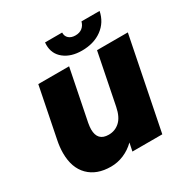

<svg xmlns="http://www.w3.org/2000/svg" viewBox="-206 -1087 1233 1274"><g transform="rotate(-30 411.0 -450.5)"><path d="M822 -700 682 0H453L466 -62Q427 -24 379.5 -4Q332 16 281 16Q173 16 111 -46Q49 -108 49 -221Q49 -266 59 -315L136 -700H372L294 -311Q289 -283 289 -264Q289 -175 374 -175Q423 -175 458.5 -207.5Q494 -240 508 -310L586 -700ZM312 -898Q312 -911 313 -917H444Q443 -889 461.5 -872.5Q480 -856 512 -856Q544 -856 564.5 -872.5Q585 -889 592 -917H731Q715 -838 653 -792.5Q591 -747 499 -747Q416 -747 364 -788Q312 -829 312 -898Z"/></g></svg>

Font: Montserrat Alternates Black
Style: Italic
Weight: 900
Italic angle: -11.3°
Designer: Julieta Ulanovsky
Foundry: Julieta Ulanovsky
Version: Version 7.200